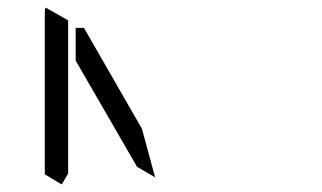

<svg xmlns="http://www.w3.org/2000/svg" viewBox="-20 -992 856 510"><path d="M144 -502 99 -529V-959Q99 -968 101 -972L161 -938V-928V-918V-866V-735V-548V-531ZM181 -831V-918H203L357 -650L392 -521L344 -549Z"/></svg>

Font: DSEG14 Modern
Style: Light
Weight: 300
Designer: Keshikan(Twitter:@keshinomi_88pro)
Version: Version 0.46